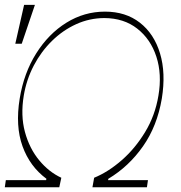

<svg xmlns="http://www.w3.org/2000/svg" viewBox="-33 -786 758 806"><path d="M-12.8 0 -8.5 -29.8H160.5L161.9 -35.5Q92.3 -87 61.6 -171.9Q30.9 -256.7 49.7 -372.2Q67.1 -479.4 119 -561.8Q170.8 -644.2 245.7 -690.7Q320.7 -737.2 407.7 -737.2Q494.7 -737.2 554.3 -690.7Q614 -644.2 638.8 -561.8Q663.7 -479.4 646.3 -372.2Q626.8 -256.7 567.3 -171.9Q507.8 -87 421.9 -35.5L420.5 -29.8H588.1L583.8 0H355.1L362.2 -39.8Q421.2 -63.9 477.8 -113.3Q534.4 -162.6 576.3 -231.9Q618.3 -301.1 632.1 -384.9Q647.4 -474.4 623.4 -548.1Q599.4 -621.8 543.1 -665.8Q486.9 -709.9 404.8 -710.2Q342.7 -709.9 286.8 -684.5Q230.8 -659.1 185.2 -614.3Q139.6 -569.6 108.8 -510.8Q78.1 -452.1 66.8 -384.9Q52.9 -301.1 71.7 -231.9Q90.6 -162.6 131.4 -113.3Q172.2 -63.9 224.4 -39.8L215.9 0ZM31.2 -602.3 68.2 -765.6H113.6L58.2 -602.3Z"/></svg>

Font: Inter UI Thin
Style: Italic
Weight: 100
Italic angle: -9.39999°
Designer: Rasmus Andersson
Foundry: rsms
Version: 3.2;8d6f07862